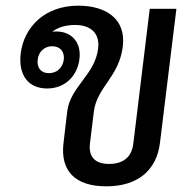

<svg xmlns="http://www.w3.org/2000/svg" viewBox="-20 -646 661 677"><path d="M355 11C464 11 532 -44 544 -142L602 -615H508L450 -139C444 -92 415 -68 364 -68C316 -68 292 -92 297 -139L311 -253C322 -339 400 -375 413 -482C425 -579 354 -626 256 -626C138 -626 65 -551 53 -458C44 -381 80 -334 146 -334C212 -334 253 -381 260 -437C268 -499 230 -535 179 -535C174 -535 169 -535 164 -534C185 -550 212 -558 245 -558C295 -558 333 -533 326 -475C315 -382 228 -341 217 -253L204 -142C192 -44 244 11 355 11ZM113 -436C116 -464 137 -483 164 -483C192 -483 208 -464 205 -436C201 -407 181 -388 152 -388C125 -388 109 -407 113 -436Z"/></svg>

Font: TPK Tissa Web Medium
Style: Italic
Weight: 500
Italic angle: -7°
Designer: Jacques Le Bailly, Suppakit Chalermlarp | Katatrad Co.,Ltd.
Foundry: Jacques Le Bailly, Cadson Demak Co.,Ltd.
Version: Version 5.000;Glyphs 3.1.2 (3151)